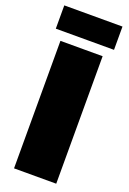

<svg xmlns="http://www.w3.org/2000/svg" viewBox="-166 -936 664 992"><g transform="rotate(20 166.0 -440.0)"><path d="M6 -880V-752H326V-880ZM50 -701V0H282V-701Z"/></g></svg>

Font: Montserrat-Arabic Black
Style: Regular
Weight: 900
Designer: Mohamed Gaber
Foundry: Kief Type Foundry
Version: Version 5.008;PS 005.008;hotconv 1.0.88;makeotf.lib2.5.64775